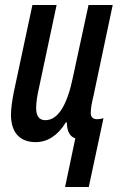

<svg xmlns="http://www.w3.org/2000/svg" viewBox="-20 -560 492 770"><path d="M241 190H336L395 -86C385 -83 377 -82 370 -82C354 -82 344 -89 344 -107C344 -124 348 -148 355 -176L432 -540H335L273 -253C251 -144 215 -78 162 -78C136 -78 125 -96 125 -127C125 -148 129 -176 136 -206L207 -540H110L35 -189C29 -158 24 -124 24 -100C24 -28 60 10 123 10C171 10 212 -17 244 -69H248C249 -32 260 -13 282 -5Z"/></svg>

Font: Noto Sans UI Condensed Medium
Style: Italic
Weight: 500
Width: 3
Italic angle: -12°
Designer: Monotype Design Team
Foundry: Monotype Imaging Inc.
Version: Version 1.901